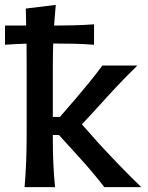

<svg xmlns="http://www.w3.org/2000/svg" viewBox="-30 -765 606 785"><path d="M70.5 0Q75 -54.5 77 -105.2Q79 -156 79 -218V-493.5Q79 -541 78.5 -586.5Q57.5 -586 35.5 -584.8Q13.5 -583.5 -9.5 -582V-660.5H77Q76.5 -695.5 75.5 -730L198 -745Q194 -702 191 -660.5H194.5Q230 -660.5 270.5 -661.5Q311 -662.5 354.5 -665.5V-582Q310.5 -585.5 270.2 -586.2Q230 -587 194.5 -587H187.5Q186 -541 186 -493.5V-287H215L279 -361Q308 -395 335.8 -429Q363.5 -463 388.5 -497H531.5Q486.5 -453 445.2 -409Q404 -365 364.5 -321L305 -256.5L375 -177.5Q416 -133 459 -88.5Q502 -44 547.5 0H396.5Q371.5 -32.5 343.5 -65.5Q315.5 -98.5 286 -130.5L211 -213H186V-199Q186 -145 188 -98Q190 -51 195 0Z"/></svg>

Font: Commissioner Flair Medium
Style: Regular
Weight: 500
Designer: Kostas Bartsokas
Foundry: Kostas Bartsokas
Version: Version 1.000; ttfautohint (v1.8.3)